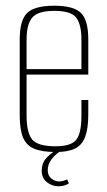

<svg xmlns="http://www.w3.org/2000/svg" viewBox="-20 -523 373 672"><path d="M176 9Q127 9 99.5 -2.5Q72 -14 60.5 -42Q49 -70 49 -121V-385Q49 -453 75.5 -478Q102 -503 170 -503Q237 -503 263 -478Q289 -453 289 -385V-262H73V-119Q73 -59 92.5 -35Q112 -11 174 -11Q229 -11 247 -34Q265 -57 265 -119V-173H289V-122Q289 -73 278 -44Q267 -15 242.5 -3Q218 9 176 9ZM73 -281H265V-384Q265 -437 247 -461Q229 -485 170 -485Q112 -485 92.5 -461Q73 -437 73 -384ZM185 129Q162 129 144 114.5Q126 100 126 75Q126 46 144.5 27.5Q163 9 181 0H202Q176 14 161.5 33Q147 52 147 72Q147 92 160 102Q173 112 186 112Q196 112 203.5 109.5Q211 107 215 105L221 119Q215 123 205.5 126Q196 129 185 129Z"/></svg>

Font: Alumni Sans SC Thin
Style: Regular
Weight: 100
Designer: Robert E. Leuschke
Foundry: Robert E. Leuschke
Version: Version 1.018